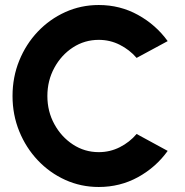

<svg xmlns="http://www.w3.org/2000/svg" viewBox="-20 -733 739 766"><path d="M374 13Q303 13 240.5 -15.2Q178 -43.5 130.8 -93.5Q83.5 -143.5 56.8 -209.2Q30 -275 30 -350Q30 -425.5 56.8 -491.2Q83.5 -557 130.8 -606.8Q178 -656.5 240.5 -684.8Q303 -713 374 -713Q459 -713 530.5 -673.5Q602 -634 649 -569L525 -502Q497 -534.5 458 -554.2Q419 -574 374 -574Q317.5 -574 271 -543.8Q224.5 -513.5 196.8 -462.5Q169 -411.5 169 -350Q169 -288.5 196.8 -237.8Q224.5 -187 271 -156.5Q317.5 -126 374 -126Q419 -126 458 -145.8Q497 -165.5 525 -198.5L649 -131Q602 -65.5 530.5 -26.2Q459 13 374 13Z"/></svg>

Font: Urbanist ExtraBold
Style: Regular
Weight: 800
Designer: Corey Hu
Foundry: Corey Hu
Version: Version 1.330; ttfautohint (v1.8.4.7-5d5b)